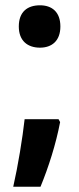

<svg xmlns="http://www.w3.org/2000/svg" viewBox="-20 -573 297 725"><path d="M51 -473C51 -419 84 -393 131 -393C175 -393 208 -418 208 -473C208 -528 176 -553 131 -553C83 -553 51 -528 51 -473ZM201 -123H73C65 -51 48 53 30 132H133C163 59 191 -28 207 -112Z"/></svg>

Font: Noto Sans Display SemiCondensed
Style: Bold
Weight: 700
Width: 4
Designer: Monotype Design Team
Foundry: Monotype Imaging Inc.
Version: Version 1.900